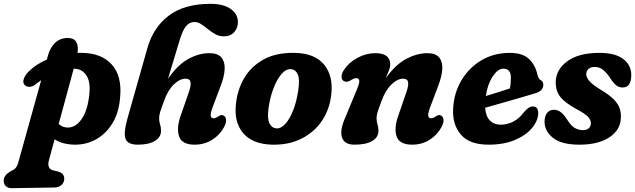

<svg xmlns="http://www.w3.org/2000/svg" viewBox="-98 -745 3322 1004"><path d="M88 -304Q72 -291.5 56.2 -291Q40.5 -290.5 30.5 -301Q19.5 -313 26.8 -333.5Q34 -354 54 -373Q91.5 -409.5 147 -433.5L152 -452Q164 -497 191 -521.8Q218 -546.5 256.5 -546.5Q318 -546.5 307.5 -468.5Q318 -468.5 329 -468.5Q432 -468 486.5 -407.5Q541 -347 530 -235.5Q524 -157 490.8 -101.8Q457.5 -46.5 405.8 -17.2Q354 12 293 11.5Q260.5 11 234 3.8Q207.5 -3.5 187.5 -16.5L157.5 94.5Q152.5 112.5 157 126.8Q161.5 141 179 145.5L205 152Q223 156.5 230.5 166.5Q238 176.5 238 188.5Q238 209.5 223.5 222.2Q209 235 186.5 235.5L-37.5 239Q-55 239 -66.8 228.8Q-78.5 218.5 -78.5 199Q-78.5 185.5 -69.5 173Q-60.5 160.5 -37.5 148Q-21 140.5 -13.8 130.2Q-6.5 120 -2.5 105L117.5 -326Q102.5 -316 88 -304ZM255 -78Q297 -77 328.8 -122.2Q360.5 -167.5 369 -251.5Q376 -315.5 354.8 -349Q333.5 -382.5 296 -385.5Q291.5 -386 287.5 -386L209 -97Q227 -79 255 -78Z M760 -217.5Q746 -180.5 740 -161Q734 -141.5 734 -126.5Q734 -109.5 739 -94.8Q744 -80 744 -61Q744 -27.5 711.8 -8Q679.5 11.5 623 11.5Q569 11.5 558.2 -19.8Q547.5 -51 568 -123.5L673 -494.5Q704.5 -603.5 785.8 -664.2Q867 -725 1003.5 -725Q1070 -725 1108 -698.5Q1146 -672 1146 -629.5Q1146 -598.5 1126.5 -576.8Q1107 -555 1073 -555Q1048.5 -555 1028 -566.2Q1007.5 -577.5 989.2 -592.5Q971 -607.5 953.8 -618.8Q936.5 -630 919 -630Q893.5 -630 875.5 -609Q857.5 -588 841.5 -535L780.5 -333Q829.5 -404.5 885.2 -435.8Q941 -467 997 -467Q1041 -467 1059.8 -444.5Q1078.5 -422 1076.8 -383.8Q1075 -345.5 1056.5 -297.5L1013 -182Q992 -126.5 1018.5 -126.5Q1030.5 -126.5 1046 -138Q1060.5 -147 1070.5 -141Q1081.5 -136.5 1084 -120.8Q1086.5 -105 1073.5 -80Q1051.5 -39 1011 -13.8Q970.5 11.5 919.5 11.5Q853.5 11.5 838.8 -31.2Q824 -74 846 -138L890.5 -266Q901.5 -298.5 898.2 -316Q895 -333.5 872 -333.5Q842 -333.5 810.8 -303.2Q779.5 -273 760 -217.5Z M1443.5 -468.5Q1548 -466.5 1596.5 -407.5Q1645 -348.5 1634.5 -253.5Q1627 -176 1586.8 -115.2Q1546.5 -54.5 1479.5 -20.5Q1412.5 13.5 1324.5 11.5Q1222 8.5 1173.2 -49.2Q1124.5 -107 1136 -203Q1143.5 -276 1179.2 -337Q1215 -398 1280.8 -434.2Q1346.5 -470.5 1443.5 -468.5ZM1349 -73.5Q1372 -72.5 1394.8 -98Q1417.5 -123.5 1435.2 -168.8Q1453 -214 1461.5 -271.5Q1470.5 -331.5 1458.8 -356.8Q1447 -382 1422 -383.5Q1396 -384.5 1372.2 -355.8Q1348.5 -327 1331 -280Q1313.5 -233 1306.5 -181Q1298.5 -124 1311.2 -99.5Q1324 -75 1349 -73.5Z M1704 -319.5Q1690 -323.5 1688.2 -340.8Q1686.5 -358 1700 -378.5Q1726 -418.5 1771.5 -442.8Q1817 -467 1865 -467Q1942.5 -467 1942.5 -408Q1942.5 -393 1935.2 -374.8Q1928 -356.5 1918.5 -335Q1970.5 -408 2027 -437.5Q2083.5 -467 2136.5 -467Q2180 -467 2198.5 -444.5Q2217 -422 2214.8 -383.8Q2212.5 -345.5 2194 -297.5L2150.5 -182Q2129.5 -126.5 2156 -126.5Q2167.5 -126.5 2183.5 -138Q2197 -147 2207.5 -141Q2218.5 -136.5 2221 -120.8Q2223.5 -105 2210.5 -80Q2188 -38.5 2147.8 -13.5Q2107.5 11.5 2057.5 11.5Q1991 11.5 1976.2 -31.2Q1961.5 -74 1984 -138L2028 -266Q2039 -298 2035.8 -315.8Q2032.5 -333.5 2009.5 -333.5Q1979.5 -333.5 1947.8 -302.2Q1916 -271 1896.5 -215Q1882 -177.5 1876.5 -159Q1871 -140.5 1871 -126.5Q1871 -110.5 1876 -95.2Q1881 -80 1881 -61Q1881 -27 1848.5 -7.8Q1816 11.5 1756 11.5Q1703.5 11.5 1690.8 -25.2Q1678 -62 1705 -124.5L1766.5 -273Q1782 -309 1780.8 -322.8Q1779.5 -336.5 1764.5 -336.5Q1753.5 -336.5 1733 -323.5Q1716 -314 1704 -319.5Z M2716.5 -152.5Q2715.5 -113.5 2684.2 -75.8Q2653 -38 2595.2 -13.2Q2537.5 11.5 2456.5 11.5Q2357.5 11.5 2312.2 -41Q2267 -93.5 2271.5 -176.5Q2275.5 -257.5 2314.2 -323.8Q2353 -390 2418.5 -429.2Q2484 -468.5 2568 -468.5Q2634 -468.5 2667.5 -437.2Q2701 -406 2712 -356Q2717.5 -333 2727 -327.5Q2743 -320.5 2743 -302.5Q2743.5 -287.5 2733.2 -275.2Q2723 -263 2695 -255.5Q2662.5 -245.5 2617.5 -232.5Q2572.5 -219.5 2525.2 -206Q2478 -192.5 2439 -181.5Q2442 -137.5 2463.5 -115.2Q2485 -93 2521 -93Q2554.5 -93 2585.8 -109Q2617 -125 2639.5 -156Q2656 -175 2667.8 -182.2Q2679.5 -189.5 2693 -188Q2706.5 -186.5 2711.8 -176Q2717 -165.5 2716.5 -152.5ZM2534.5 -386Q2505.5 -386 2478.5 -345.2Q2451.5 -304.5 2442.5 -243Q2474 -252.5 2508 -263Q2542 -273.5 2568 -282.5Q2573.5 -305 2573.5 -339Q2573.5 -386 2534.5 -386Z M2951 -64.5Q2971 -64.5 2981.5 -75Q2992 -85.5 2992 -101Q2991.5 -118 2977.2 -133.8Q2963 -149.5 2915 -175.5Q2856.5 -207.5 2832 -238.2Q2807.5 -269 2808 -316Q2809 -380.5 2868.2 -424.5Q2927.5 -468.5 3036.5 -468.5Q3119 -468.5 3161 -436.5Q3203 -404.5 3203 -353Q3203 -287.5 3158 -287.5Q3140 -287.5 3125.8 -297.8Q3111.5 -308 3094 -335Q3076 -363 3056.5 -379Q3037 -395 3011.5 -395Q2990.5 -395 2979 -384.2Q2967.5 -373.5 2967.5 -356Q2968 -340.5 2983.2 -322Q2998.5 -303.5 3042 -276.5Q3087.5 -249.5 3111 -225.8Q3134.5 -202 3142.5 -178Q3150.5 -154 3148.5 -126Q3145.5 -64.5 3087.8 -26.5Q3030 11.5 2932 11.5Q2838.5 11.5 2794 -23.8Q2749.5 -59 2749.5 -109Q2750 -138.5 2763 -154.8Q2776 -171 2798 -171Q2819.5 -171 2835.8 -157.5Q2852 -144 2867.5 -120Q2887 -88 2907 -76.2Q2927 -64.5 2951 -64.5Z"/></svg>

Font: Fraunces 72pt SuperSoft
Style: Bold Italic
Weight: 700
Italic angle: -16°
Version: Version 1.000;[0bf87f6ff]